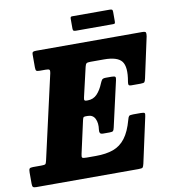

<svg xmlns="http://www.w3.org/2000/svg" viewBox="-138 -988 969 1072"><g transform="rotate(-10 346.5 -452.0)"><path d="M302 -320.5 261.5 -138Q257.5 -121.5 261.8 -117.5Q266 -113.5 286 -113.5H338.5Q396.5 -113.5 437.5 -128.2Q478.5 -143 506.2 -179.5Q534 -216 551.5 -280.5Q555.5 -296 560 -301Q564.5 -306 584 -306H628Q646 -306 648.8 -301.2Q651.5 -296.5 648 -282L592 -25Q588 -8 583.8 -4Q579.5 0 559.5 0H-19.5Q-32.5 0 -37.2 -4Q-42 -8 -42 -22.5V-86.5Q-42 -103 -38 -108.2Q-34 -113.5 -18 -113.5H28Q47 -113.5 51.8 -116.8Q56.5 -120 60 -136.5L168 -613.5Q171 -627.5 167 -632Q163 -636.5 146.5 -636.5H113Q98 -636.5 93.5 -640.2Q89 -644 89 -659.5V-731Q89 -744.5 94.5 -747.2Q100 -750 112.5 -750H711Q731 -750 733.5 -744Q736 -738 733.5 -722L684 -493Q680.5 -477 676.5 -472.2Q672.5 -467.5 653.5 -467.5H602.5Q588 -467.5 586.5 -474Q585 -480.5 587 -491.5Q601.5 -573 577 -604.8Q552.5 -636.5 476.5 -636.5H399.5Q383 -636.5 377.5 -632.5Q372 -628.5 368.5 -613.5L330 -447.5Q327 -435 329.5 -431Q332 -427 340 -427H348.5Q379.5 -427 400.8 -449.2Q422 -471.5 436 -506.5Q441 -518.5 446.2 -526.2Q451.5 -534 468.5 -534H501Q518.5 -534 522.2 -529.5Q526 -525 522.5 -510.5L464 -252.5Q461 -239 457 -234.2Q453 -229.5 437 -229.5H401.5Q386 -229.5 382.5 -236.2Q379 -243 380.5 -254.5Q386 -292 373.8 -316.8Q361.5 -341.5 332.5 -341.5H320Q310 -341.5 307.2 -336.8Q304.5 -332 302 -320.5ZM333 -837.5V-891Q333 -898 334.8 -901.2Q336.5 -904.5 343 -904.5H556Q565.5 -904.5 569.2 -901.8Q573 -899 573 -889V-836.5Q573 -829 571.5 -825.2Q570 -821.5 562 -821.5H350.5Q341 -821.5 337 -824.2Q333 -827 333 -837.5Z"/></g></svg>

Font: Besley* Narrow Heavy
Style: Italic
Weight: 800
Width: 4
Italic angle: -13°
Designer: Owen Earl
Foundry: indestructible type*
Version: Version 3.000; ttfautohint (v1.8.3)